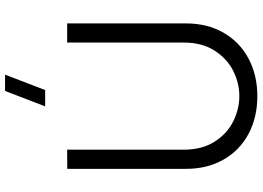

<svg xmlns="http://www.w3.org/2000/svg" viewBox="-156 -844 1015 742"><g transform="rotate(-90 351.0 -472.5)"><path d="M434 -960 374.5 -805H311.5L371 -960ZM70 -260V-719.5L144 -720V-269.5Q144 -199 175 -150.2Q206 -101.5 253.8 -78Q301.5 -54.5 351 -54.5Q401 -54.5 448.5 -78.2Q496 -102 527 -150.5Q558 -199 558 -269.5V-720H632V-260Q632 -178.5 596.2 -116Q560.5 -53.5 496.5 -19.2Q432.5 15 351 15Q269 15 205.2 -19Q141.5 -53 105.8 -115.5Q70 -178 70 -260Z"/></g></svg>

Font: CCSD_manrope
Style: Regular
Weight: 400
Designer: Mikhail Sharanda
Foundry: Mikhail Sharanda
Version: Version 4.503